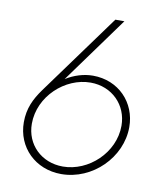

<svg xmlns="http://www.w3.org/2000/svg" viewBox="-80 -763 720 836"><g transform="rotate(10 280.0 -345.5)"><path d="M402.5 -697H362.5L101.5 -338.5C70 -294.5 47.5 -250.5 47.5 -188.5C47.5 -78 131.5 6 246.5 6C385 6 503.5 -112.5 503.5 -246.5C503.5 -355.5 422.5 -440 309.5 -440C268 -440 226 -426.5 190 -404ZM83 -188C83 -309.5 192 -408.5 304.5 -408.5C399.5 -408.5 469 -338 469 -246.5C469 -127 361.5 -27.5 248 -27.5C152.5 -27.5 83 -96.5 83 -188Z"/></g></svg>

Font: HK Grotesk ExtraLight
Style: Italic
Weight: 200
Italic angle: -16°
Designer: Alfredo Marco Pradil
Foundry: Hanken Design Co.
Version: Version 3.001;FEAKit 1.0